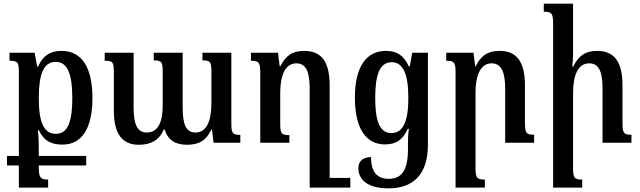

<svg xmlns="http://www.w3.org/2000/svg" viewBox="-20 -780 3495 1049"><path d="M18 124H83V245H243V201C205 201 192 195 192 136V124H451V72H192V52C192 12 192 -28 187 -69H192C218 -14 255 10 322 10C424 10 485 -74 485 -244C485 -415 425 -502 316 -502C251 -502 212 -472 188 -416H183L169 -492H32V-448C77 -448 83 -440 83 -386V72H18ZM286 -49C224 -49 192 -100 192 -245C192 -375 218 -442 284 -442C352 -442 375 -369 375 -244C375 -119 352 -49 286 -49Z M1086 -492V-450C1130 -450 1135 -442 1135 -384V-217C1135 -123 1111 -56 1048 -56C996 -56 978 -100 978 -194V-492H820V-450C863 -450 869 -443 869 -383V-205C869 -115 845 -56 782 -56C728 -56 710 -104 710 -194V-492H552V-448C596 -448 602 -442 602 -384V-176C602 -46 649 11 739 11C802 11 850 -13 875 -73H879C897 -15 938 11 1002 11C1070 11 1108 -15 1134 -71H1138L1147 0H1293V-43C1249 -43 1244 -53 1244 -107V-492Z M1642 -502C1575 -502 1539 -473 1512 -418H1508L1499 -492H1351V-448C1393 -448 1402 -440 1402 -384V0H1561V-42C1518 -42 1511 -49 1511 -106V-272C1511 -370 1539 -434 1599 -434C1654 -434 1672 -383 1672 -296V245H1894V192H1781V-314C1781 -445 1735 -502 1642 -502Z M2103 249C2238 249 2318 173 2318 10V-492H2232L2219 -418H2213C2187 -476 2149 -502 2089 -502C1980 -502 1919 -414 1919 -246C1919 -76 1981 9 2083 9C2145 9 2180 -16 2208 -76H2214C2209 -44 2209 -21 2209 12V34C2209 155 2172 197 2103 197C2039 197 2007 157 2007 78C1962 79 1938 102 1938 138C1938 209 1998 249 2103 249ZM2118 -53C2050 -53 2030 -129 2030 -245C2030 -361 2050 -440 2120 -440C2182 -440 2211 -377 2211 -245C2211 -102 2175 -53 2118 -53Z M2898 -44C2855 -44 2848 -52 2848 -112V-314C2848 -444 2802 -502 2710 -502C2642 -502 2607 -474 2579 -418H2576L2567 -492H2418V-448C2461 -448 2469 -440 2469 -384V245H2629V201C2586 201 2578 193 2578 136V-272C2578 -370 2606 -434 2666 -434C2722 -434 2740 -380 2740 -296V0H2898Z M3430 -44C3387 -44 3381 -52 3381 -112V-314C3381 -444 3335 -502 3242 -502C3175 -502 3139 -472 3112 -416H3107C3109 -441 3111 -466 3111 -492V-760H2951V-716C2993 -716 3002 -708 3002 -652V245H3161V201C3118 201 3111 193 3111 136V-272C3111 -371 3139 -434 3199 -434C3255 -434 3272 -383 3272 -296V0H3430Z"/></svg>

Font: Noto Serif Armenian Condensed SemiBold
Style: Regular
Weight: 600
Width: 3
Designer: Monotype Design Team
Foundry: Monotype Imaging Inc.
Version: Version 2.008